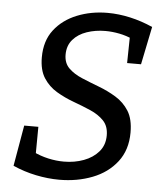

<svg xmlns="http://www.w3.org/2000/svg" viewBox="-52 -756 687 811"><g transform="rotate(5 291.5 -350.0)"><path d="M229 10Q181 10 130 -0.5Q79 -11 32 -32L62 -205H122L121 -79L111 -98Q142 -83 175.5 -75.5Q209 -68 242 -68Q287 -68 326 -82.5Q365 -97 389 -125Q413 -153 413 -194Q413 -233 391 -256Q369 -279 334.5 -294Q300 -309 261.5 -323Q223 -337 188.5 -357.5Q154 -378 132.5 -411.5Q111 -445 111 -499Q111 -569 147 -615.5Q183 -662 242.5 -686Q302 -710 372 -710Q419 -710 468 -699Q517 -688 564 -667L531 -506H472L474 -621L487 -608Q459 -621 428.5 -627Q398 -633 369 -633Q327 -633 290.5 -620.5Q254 -608 232 -582.5Q210 -557 210 -519Q210 -483 232 -461.5Q254 -440 288.5 -425.5Q323 -411 361.5 -396.5Q400 -382 434.5 -361Q469 -340 490.5 -306Q512 -272 512 -215Q512 -141 473 -90.5Q434 -40 369.5 -15Q305 10 229 10Z"/></g></svg>

Font: Bitter Thin Medium
Style: Italic
Weight: 500
Italic angle: -9°
Version: Version 3.021